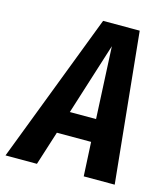

<svg xmlns="http://www.w3.org/2000/svg" viewBox="-148 -774 746 856"><g transform="rotate(15 225.0 -346.0)"><path d="M310 -157H152L102 0H-43L222 -692H391L461 0H318ZM305 -261 289 -593 184 -261Z"/></g></svg>

Font: Fira Sans Compressed SemiBold
Style: Italic
Weight: 600
Width: 1
Italic angle: -8°
Designer: bBox Type GmbH & Carrois Corporate GbR & Edenspiekermann AG
Foundry: bBox Type GmbH & Carrois Corporate GbR & Edenspiekermann AG
Version: Version 4.301